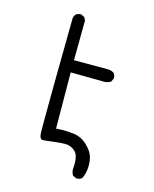

<svg xmlns="http://www.w3.org/2000/svg" viewBox="-114 -707 728 909"><g transform="rotate(15 250.0 -253.0)"><path d="M350.1 125Q364.3 125 375.5 115.7Q389.6 88.4 389.6 52.2Q389.6 28.8 383.8 8.3Q376.5 -17.1 347.9 -44.2Q319.3 -71.3 281.7 -76.2Q255.9 -79.6 231 -79.6Q217.3 -79.6 194.8 -78.1L192.9 -353L356.4 -351.1Q374.5 -351.1 389.2 -360.4L397 -376.5Q397.5 -378.4 397.5 -379.9Q397.5 -394 389.6 -403.3Q376.5 -412.6 360.4 -412.6H192.9L194.8 -607.4L187 -622.6L171.4 -630.4Q169.4 -630.9 165.5 -630.9Q161.6 -630.9 155.8 -629.2Q149.9 -627.4 144.5 -623Q136.7 -613.8 135.3 -601.1Q130.4 -225.1 130.4 -96.7Q130.4 -42.5 131.3 -33.7Q133.3 -11.7 145.5 -9.3Q148.9 -8.8 157.7 -9.8Q182.6 -12.2 204.3 -15.1Q226.1 -18.1 252.9 -19Q254.4 -19 255.9 -19Q285.2 -19 306.2 2Q323.2 19 323.2 60.5Q323.2 72.3 321.8 86.4Q321.8 104 330.6 116.7L347.2 124.5Q348.6 125 350.1 125Z"/></g></svg>

Font: NaikaiFont
Style: Light
Weight: 300
Version: Version 1.89